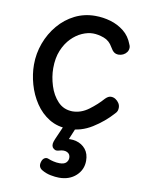

<svg xmlns="http://www.w3.org/2000/svg" viewBox="-87 -609 697 911"><g transform="rotate(10 261.0 -153.0)"><path d="M266 4Q212 4 172 -20.5Q132 -45 105 -85.5Q78 -126 64.5 -174Q51 -222 51 -268Q51 -322 69.5 -372Q88 -422 121.5 -461.5Q155 -501 200 -523.5Q245 -546 298 -546Q336 -546 372 -535.5Q408 -525 437 -502Q466 -479 480 -441Q482 -437 483 -433.5Q484 -430 484 -426Q484 -413 477 -403.5Q470 -394 459.5 -389Q449 -384 438 -384Q425 -384 416 -390.5Q407 -397 398 -413Q382 -442 354 -452Q326 -462 302 -462Q277 -462 249.5 -450Q222 -438 198 -413.5Q174 -389 159 -352.5Q144 -316 144 -267Q144 -226 157.5 -183Q171 -140 198.5 -111Q226 -82 268 -81Q310 -81 347 -108.5Q384 -136 411 -167Q418 -174 424.5 -177.5Q431 -181 438 -181Q450 -181 460 -174.5Q470 -168 476.5 -158Q483 -148 483 -136Q483 -129 481 -122Q479 -115 471 -107Q431 -62 378 -29Q325 4 266 4ZM261 240Q243 240 220 235.5Q197 231 177 219Q167 213 163.5 203.5Q160 194 164 181Q168 167 177.5 161.5Q187 156 198 161Q207 165 222 168.5Q237 172 251 172Q274 172 283.5 162Q293 152 293 139Q293 121 278 113.5Q263 106 240 113Q227 117 219.5 113.5Q212 110 207 103Q203 95 204 86Q205 77 211 63L243 -10H301L269 67L247 56Q282 47 310.5 54.5Q339 62 356.5 83.5Q374 105 374 139Q374 182 342.5 211Q311 240 261 240Z"/></g></svg>

Font: Playpen Sans
Style: Regular
Weight: 400
Designer: Laura Meseguer, Veronika Burian, José Scaglione, Kostas Bartsokas, Vera Evstafieva, Tom Grace, Yorlmar Campos
Foundry: TypeTogether
Version: Version 2.000